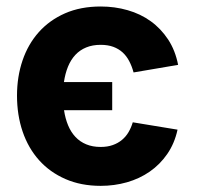

<svg xmlns="http://www.w3.org/2000/svg" viewBox="-20 -573 620 603"><path d="M33.4 -272.7Q33.4 -332 50.8 -383.2Q68.2 -434.3 101.7 -471.9Q135.3 -509.6 184.1 -531.1Q233 -552.6 296.2 -552.6Q340.6 -552.6 380.9 -541Q421.2 -529.5 453.3 -506.4Q485.4 -483.3 508 -449Q530.5 -414.8 539.4 -369.3L399.5 -345.5Q394.2 -365.1 385.8 -381Q377.5 -397 365.1 -408.4Q352.6 -419.7 335.6 -426Q318.5 -432.2 296.2 -432.2Q270.6 -432.2 250.7 -424Q230.8 -415.8 216.6 -400.6Q202.4 -385.3 193.5 -363.6Q184.7 -342 180.8 -315.3H332.4V-226.9H181.1Q185 -200.6 193.9 -179.3Q202.8 -158 217 -142.9Q231.2 -127.8 250.9 -119.7Q270.6 -111.5 296.2 -111.5Q317.5 -111.5 334 -117.4Q350.5 -123.2 362.9 -133.5Q375.4 -143.8 383.7 -158Q392 -172.2 397 -188.9L537.6 -165.8Q528.1 -122.2 505.1 -89.1Q482.2 -56.1 450.1 -33.9Q418 -11.7 378.6 -0.5Q339.1 10.7 296.2 10.7Q234.4 10.7 185.5 -10.7Q136.7 -32 102.8 -69.8Q68.9 -107.6 51.1 -159.6Q33.4 -211.6 33.4 -272.7Z"/></svg>

Font: Inter P
Style: Bold
Weight: 700
Designer: Rasmus Andersson
Foundry: rsms
Version: Version 3.018;git-588b23468